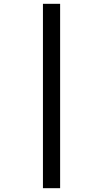

<svg xmlns="http://www.w3.org/2000/svg" viewBox="-20 -843 540 1006"><path d="M205 143V-823H295V143Z"/></svg>

Font: Iosevka Custom Medium
Style: Regular
Weight: 500
Monospace: yes
Designer: Belleve Invis
Foundry: Belleve Invis
Version: Version 32.5.0; ttfautohint (v1.8.4)